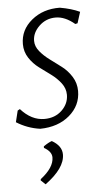

<svg xmlns="http://www.w3.org/2000/svg" viewBox="-51 -494 414 754"><g transform="rotate(-5 156.0 -117.0)"><path d="M214 -460Q260 -452 292 -437L278 -393L269 -391Q231 -423 194 -423Q156 -423 129 -397Q102 -371 102 -339Q102 -317 118 -297.5Q134 -278 156.5 -261.5Q179 -245 202 -227.5Q225 -210 241 -184.5Q257 -159 257 -128Q257 -71 212 -32.5Q167 6 96 7Q46 0 3 -27L14 -72L23 -77Q65 -30 116 -30Q158 -30 185 -56Q212 -82 212 -117Q212 -142 196 -163Q180 -184 157.5 -200.5Q135 -217 112 -234Q89 -251 73 -275.5Q57 -300 57 -330Q57 -386 102.5 -423.5Q148 -461 214 -460ZM137 59Q176 81 176 115Q176 169 98 226L80 209L81 204Q134 163 134 123Q134 100 104 83V77Q124 63 137 59Z"/></g></svg>

Font: Alegreya Sans SC Light
Style: Italic
Weight: 300
Italic angle: -7°
Designer: Juan Pablo del Peral
Foundry: Huerta Tipografica
Version: Version 2.007